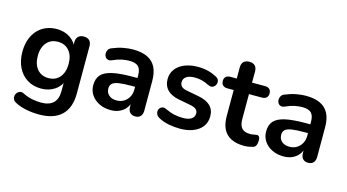

<svg xmlns="http://www.w3.org/2000/svg" viewBox="-89 -985 2742 1517"><g transform="rotate(15 1282.5 -226.5)"><path d="M293 190Q239 190 188.5 180Q138 170 97 149Q78 139 71.5 125Q65 111 67.5 96.5Q70 82 79.5 71Q89 60 103 56Q117 52 132 60Q176 82 215.5 88.5Q255 95 283 95Q350 95 383.5 62.5Q417 30 417 -34V-124H426Q411 -73 363.5 -42.5Q316 -12 256 -12Q190 -12 141 -42.5Q92 -73 65 -128Q38 -183 38 -256Q38 -311 53.5 -355.5Q69 -400 97.5 -432Q126 -464 166.5 -481.5Q207 -499 256 -499Q318 -499 364.5 -468.5Q411 -438 425 -388L415 -363V-434Q415 -465 431.5 -481Q448 -497 477 -497Q507 -497 523 -481Q539 -465 539 -434V-49Q539 70 476 130Q413 190 293 190ZM290 -107Q329 -107 357 -125Q385 -143 400.5 -176.5Q416 -210 416 -256Q416 -325 382 -364.5Q348 -404 290 -404Q251 -404 223 -386Q195 -368 179.5 -335Q164 -302 164 -256Q164 -187 198 -147Q232 -107 290 -107Z M830 10Q777 10 735.5 -10.5Q694 -31 670.5 -66Q647 -101 647 -145Q647 -199 675 -230.5Q703 -262 766 -276Q829 -290 935 -290H985V-218H936Q874 -218 837 -212Q800 -206 784.5 -191.5Q769 -177 769 -151Q769 -118 792 -97Q815 -76 856 -76Q889 -76 914.5 -91.5Q940 -107 955 -134Q970 -161 970 -196V-311Q970 -361 948 -383Q926 -405 874 -405Q845 -405 811.5 -398Q778 -391 741 -374Q722 -365 707.5 -369Q693 -373 685 -385.5Q677 -398 677 -413Q677 -428 685 -442.5Q693 -457 712 -464Q758 -483 800.5 -491Q843 -499 878 -499Q950 -499 996.5 -477Q1043 -455 1066 -410.5Q1089 -366 1089 -296V-56Q1089 -25 1074 -8.5Q1059 8 1031 8Q1003 8 987.5 -8.5Q972 -25 972 -56V-104H980Q973 -69 952.5 -43.5Q932 -18 901 -4Q870 10 830 10Z M1395 10Q1352 10 1304 1Q1256 -8 1218 -30Q1202 -40 1195.5 -53.5Q1189 -67 1190.5 -80.5Q1192 -94 1200.5 -104Q1209 -114 1222.5 -117Q1236 -120 1252 -112Q1292 -93 1327 -85.5Q1362 -78 1396 -78Q1444 -78 1467.5 -94.5Q1491 -111 1491 -138Q1491 -161 1475.5 -173.5Q1460 -186 1429 -192L1329 -211Q1267 -223 1234.5 -256.5Q1202 -290 1202 -343Q1202 -391 1228.5 -426Q1255 -461 1302 -480Q1349 -499 1410 -499Q1454 -499 1492.5 -489.5Q1531 -480 1567 -460Q1582 -452 1587.5 -439Q1593 -426 1590 -412.5Q1587 -399 1578 -388.5Q1569 -378 1555.5 -375.5Q1542 -373 1525 -381Q1494 -397 1465.5 -404Q1437 -411 1411 -411Q1362 -411 1338.5 -394Q1315 -377 1315 -349Q1315 -328 1329 -314Q1343 -300 1372 -295L1472 -276Q1537 -264 1570.5 -232Q1604 -200 1604 -146Q1604 -73 1547 -31.5Q1490 10 1395 10Z M1923 10Q1858 10 1814.5 -12Q1771 -34 1750 -76.5Q1729 -119 1729 -182V-395H1677Q1653 -395 1640 -407.5Q1627 -420 1627 -442Q1627 -465 1640 -477Q1653 -489 1677 -489H1729V-580Q1729 -611 1745.5 -627Q1762 -643 1792 -643Q1822 -643 1838 -627Q1854 -611 1854 -580V-489H1960Q1984 -489 1997 -477Q2010 -465 2010 -442Q2010 -420 1997 -407.5Q1984 -395 1960 -395H1854V-189Q1854 -141 1875 -117Q1896 -93 1943 -93Q1960 -93 1973 -96Q1986 -99 1996 -100Q2008 -101 2016 -92.5Q2024 -84 2024 -58Q2024 -38 2017.5 -22.5Q2011 -7 1994 -1Q1981 3 1960 6.5Q1939 10 1923 10Z M2244 10Q2191 10 2149.5 -10.5Q2108 -31 2084.5 -66Q2061 -101 2061 -145Q2061 -199 2089 -230.5Q2117 -262 2180 -276Q2243 -290 2349 -290H2399V-218H2350Q2288 -218 2251 -212Q2214 -206 2198.5 -191.5Q2183 -177 2183 -151Q2183 -118 2206 -97Q2229 -76 2270 -76Q2303 -76 2328.5 -91.5Q2354 -107 2369 -134Q2384 -161 2384 -196V-311Q2384 -361 2362 -383Q2340 -405 2288 -405Q2259 -405 2225.5 -398Q2192 -391 2155 -374Q2136 -365 2121.5 -369Q2107 -373 2099 -385.5Q2091 -398 2091 -413Q2091 -428 2099 -442.5Q2107 -457 2126 -464Q2172 -483 2214.5 -491Q2257 -499 2292 -499Q2364 -499 2410.5 -477Q2457 -455 2480 -410.5Q2503 -366 2503 -296V-56Q2503 -25 2488 -8.5Q2473 8 2445 8Q2417 8 2401.5 -8.5Q2386 -25 2386 -56V-104H2394Q2387 -69 2366.5 -43.5Q2346 -18 2315 -4Q2284 10 2244 10Z"/></g></svg>

Font: Nunito ExtraLight
Style: Bold
Weight: 700
Version: Version 3.602